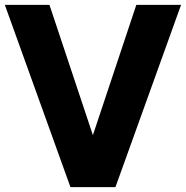

<svg xmlns="http://www.w3.org/2000/svg" viewBox="-36 -770 765 790"><path d="M524.9 -750H709L439 0H253.9L-16.1 -750H167.5L346.2 -213.9Z"/></svg>

Font: Now Alt
Style: Bold
Weight: 700
Designer: Alfredo Marco Pradil
Foundry: Alfredo Marco Pradil
Version: Version 1.002;PS 001.002;hotconv 1.0.88;makeotf.lib2.5.64775